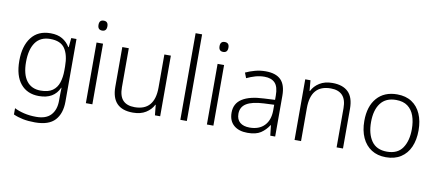

<svg xmlns="http://www.w3.org/2000/svg" viewBox="-83 -1090 3781 1659"><g transform="rotate(10 1808.0 -260.0)"><path d="M283 -542Q345 -542 386.5 -517.5Q428 -493 453 -451H457L465 -532H511V17Q511 122 457 181Q403 240 282 240Q222 240 175.5 230.5Q129 221 92 204V149Q129 168 178 179.5Q227 191 284 191Q371 191 413 145Q455 99 455 20V-11Q455 -32 455.5 -53.5Q456 -75 457 -94H454Q408 10 276 10Q173 10 115 -60Q57 -130 57 -262Q57 -391 115 -466.5Q173 -542 283 -542ZM289 -493Q202 -493 159 -432Q116 -371 116 -261Q116 -153 159 -96Q202 -39 283 -39Q349 -39 386.5 -65.5Q424 -92 439.5 -139Q455 -186 455 -246V-281Q455 -382 417.5 -437.5Q380 -493 289 -493Z M716 -729Q755 -729 755 -686Q755 -642 716 -642Q677 -642 677 -686Q677 -729 716 -729ZM744 -532V0H687V-532Z M1339 -532V0H1293L1284 -91H1281Q1259 -47 1213.5 -18.5Q1168 10 1100 10Q913 10 913 -184V-532H970V-189Q970 -112 1004.5 -75.5Q1039 -39 1107 -39Q1282 -39 1282 -242V-532Z M1573 0H1516V-760H1573Z M1778 -729Q1817 -729 1817 -686Q1817 -642 1778 -642Q1739 -642 1739 -686Q1739 -729 1778 -729ZM1806 -532V0H1749V-532Z M2170 -541Q2260 -541 2304 -497Q2348 -453 2348 -358V0H2305L2295 -90H2292Q2263 -45 2221.5 -17.5Q2180 10 2106 10Q2029 10 1985 -28.5Q1941 -67 1941 -139Q1941 -219 2006 -260.5Q2071 -302 2195 -307L2292 -312V-349Q2292 -427 2260.5 -460Q2229 -493 2168 -493Q2127 -493 2089 -482Q2051 -471 2013 -453L1995 -499Q2033 -517 2077.5 -529Q2122 -541 2170 -541ZM2202 -265Q2100 -260 2050.5 -229.5Q2001 -199 2001 -139Q2001 -89 2031.5 -63.5Q2062 -38 2116 -38Q2199 -38 2245 -85.5Q2291 -133 2292 -217V-269Z M2756 -542Q2847 -542 2895 -495Q2943 -448 2943 -348V0H2887V-344Q2887 -420 2852 -456.5Q2817 -493 2750 -493Q2575 -493 2575 -290V0H2518V-532H2564L2572 -440H2576Q2597 -484 2643 -513Q2689 -542 2756 -542Z M3559 -267Q3559 -183 3531.5 -121Q3504 -59 3450.5 -24.5Q3397 10 3320 10Q3246 10 3193 -24Q3140 -58 3111.5 -120.5Q3083 -183 3083 -267Q3083 -396 3147 -469Q3211 -542 3324 -542Q3400 -542 3452.5 -507.5Q3505 -473 3532 -411Q3559 -349 3559 -267ZM3142 -267Q3142 -164 3185.5 -101.5Q3229 -39 3321 -39Q3414 -39 3457 -102Q3500 -165 3500 -267Q3500 -333 3482 -384Q3464 -435 3425 -464Q3386 -493 3323 -493Q3233 -493 3187.5 -433Q3142 -373 3142 -267Z"/></g></svg>

Font: Noto Sans Thai Looped Light
Style: Regular
Weight: 300
Designer: Sasikarn Vongin, Ben Mitchell
Foundry: The Fontpad Ltd
Version: Version 1.001; ttfautohint (v1.8.4.7-5d5b)